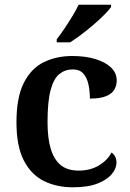

<svg xmlns="http://www.w3.org/2000/svg" viewBox="-20 -786 554 816"><path d="M290 10Q220 10 166 -17Q112 -44 81 -104.5Q50 -165 50 -266Q50 -373 81.5 -434.5Q113 -496 166.5 -522Q220 -548 287 -548Q343 -548 385.5 -535Q428 -522 452 -499Q476 -476 476 -444Q476 -422 465.5 -404.5Q455 -387 430 -377Q405 -367 362 -367Q362 -401 355.5 -429Q349 -457 333.5 -474Q318 -491 289 -491Q257 -491 232.5 -471.5Q208 -452 195 -403Q182 -354 182 -267Q182 -198 196 -152.5Q210 -107 238.5 -84Q267 -61 314 -61Q364 -61 400.5 -83Q437 -105 454 -138Q464 -131 469.5 -120Q475 -109 475 -95Q475 -70 455 -46Q435 -22 394.5 -6Q354 10 290 10ZM221 -619Q236 -638 253.5 -664Q271 -690 287.5 -717Q304 -744 314 -766H452V-756Q443 -743 423 -723Q403 -703 377.5 -681Q352 -659 326 -639.5Q300 -620 278 -606H221Z"/></svg>

Font: Noto Serif Gujarati SemiBold
Style: Regular
Weight: 600
Version: Version 2.102